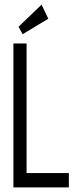

<svg xmlns="http://www.w3.org/2000/svg" viewBox="-20 -811 353 831"><path d="M38 0V-623H95V-62H278V0ZM78 -663 60 -695 160 -791 189 -730Z"/></svg>

Font: Inconsolata ExtraCondensed Thin
Style: Regular
Weight: 100
Width: 2
Monospace: yes
Designer: Raph Levien, Cyreal, Brenton Simpson
Foundry: Raph Levien, Cyreal, Google
Version: Version 3.100; ttfautohint (v1.8.4.7-5d5b)